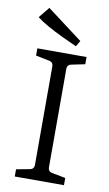

<svg xmlns="http://www.w3.org/2000/svg" viewBox="-86 -795 474 838"><g transform="rotate(10 151.0 -375.5)"><path d="M260 -536 202 -524Q182 -521 182 -501V-66Q182 -46 202 -43L260 -32V0H42V-32L101 -43Q120 -46 120 -66V-501Q120 -521 101 -524L42 -536V-568H260ZM221 -632 206 -606Q175 -620 140 -636.5Q105 -653 74 -670.5Q43 -688 24 -703L63 -751Z"/></g></svg>

Font: Yrsa Light
Style: Regular
Weight: 300
Designer: Anna Giedrys (Yrsa+Rasa design), David Brezina (Yrsa art-direction, Rasa art-direction, design)
Foundry: Rosetta Type Foundry
Version: Version 2.004